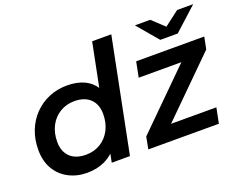

<svg xmlns="http://www.w3.org/2000/svg" viewBox="-117 -958 1469 1179"><g transform="rotate(-20 617.5 -368.5)"><path d="M270 7Q205 7 151 -21Q97 -49 66 -101.5Q35 -154 35 -228Q35 -296 57.5 -353Q80 -410 121 -452Q162 -494 216.5 -517Q271 -540 335 -540Q401 -540 449 -517Q492 -496 517 -458L574 -742H699L551 0H432L443 -55Q418 -33 388 -18Q336 7 270 7ZM302 -100Q355 -100 396.5 -125.5Q438 -151 461.5 -196Q485 -241 485 -300Q485 -362 448.5 -398Q412 -434 344 -434Q292 -434 250 -408.5Q208 -383 184.5 -338Q161 -293 161 -234Q161 -172 197.5 -136Q234 -100 302 -100ZM671 0 686 -79 1045 -434H766L786 -534H1231L1215 -455L856 -100H1152L1132 0ZM970 -607 854 -744H954L1033 -670L1130 -744H1235L1084 -607Z"/></g></svg>

Font: Montserrat Thin SemiBold
Style: Italic
Weight: 600
Italic angle: -11.3°
Version: Version 9.000